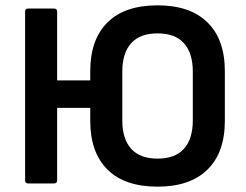

<svg xmlns="http://www.w3.org/2000/svg" viewBox="-20 -687 923 719"><path d="M85 0Q74 0 74 -12V-643Q74 -655 85 -655H182Q194 -655 194 -643V-386H318V-421Q318 -539 382.5 -603Q447 -667 570 -667Q692 -667 757 -603Q822 -539 822 -421V-234Q822 -116 757 -52Q692 12 570 12Q447 12 382.5 -52Q318 -116 318 -234V-283H194V-12Q194 0 182 0ZM570 -93Q636 -93 669 -130Q702 -167 702 -236V-419Q702 -488 669 -525Q636 -562 570 -562Q504 -562 471 -525Q438 -488 438 -419V-236Q438 -167 471 -130Q504 -93 570 -93Z"/></svg>

Font: Sofia Sans
Style: Bold
Weight: 700
Designer: Botio Nikoltchev, Ani Petrova
Foundry: lettersoup
Version: Version 4.100; ttfautohint (v1.8.4.7-5d5b)